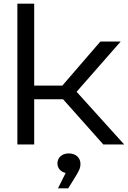

<svg xmlns="http://www.w3.org/2000/svg" viewBox="-20 -790 699 1050"><path d="M167 0V-247H325L545 0H659L399 -288L640 -563H529L321 -322H167V-770H75V0ZM353 240 384 190C411 147 420 131 420 106C420 75 397 49 356 49C318 49 294 73 294 104C294 129 312 150 339 156L297 240Z"/></svg>

Font: Bounded Light
Style: Regular
Weight: 300
Designer: Vlad Churkin
Version: Version 3.0